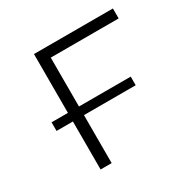

<svg xmlns="http://www.w3.org/2000/svg" viewBox="-125 -637 741 752"><g transform="rotate(-30 245.5 -261.0)"><path d="M122 -217V0H172V-217H406V-256H172V-477H479V-522H122V-256H48V-217Z"/></g></svg>

Font: Montserrat Light
Style: Regular
Weight: 300
Designer: Julieta Ulanovsky
Foundry: Julieta Ulanovsky
Version: Version 7.200